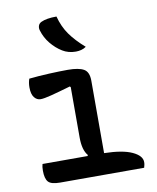

<svg xmlns="http://www.w3.org/2000/svg" viewBox="-89 -883 779 952"><g transform="rotate(-10 300.0 -407.0)"><path d="M66 -106H293L295 -111Q270 -140 270 -203V-457L266 -461Q204 -443 167 -433.5Q130 -424 113 -424Q94 -424 81 -440.5Q68 -457 68 -491Q68 -515 75 -534Q122 -539 176.5 -541.5Q231 -544 270 -544Q325 -544 350.5 -529.5Q376 -515 376 -471V-106Q469 -104 516.5 -82Q564 -60 564 -28Q564 -20 562.5 -13.5Q561 -7 559 0H136Q91 0 76.5 -16.5Q62 -33 62 -73Q62 -93 66 -106ZM261 -814Q275 -761 303 -721.5Q331 -682 378 -641Q367 -633 353.5 -629.5Q340 -626 326 -626Q288 -626 259 -644Q228 -663 203.5 -693Q179 -723 168 -760Q164 -772 167.5 -783.5Q171 -795 183 -801Q210 -814 261 -814Z"/></g></svg>

Font: Recursive Mn Csl St Med
Style: Regular
Weight: 500
Monospace: yes
Version: Version 1.079;hotconv 1.0.112;makeotfexe 2.5.65598; ttfautoh